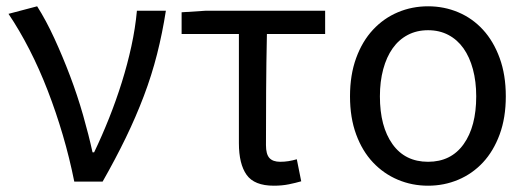

<svg xmlns="http://www.w3.org/2000/svg" viewBox="-20 -577 1678 610"><path d="M216 0Q201 -75 179.5 -148Q158 -221 131.5 -289.5Q105 -358 73.5 -419.5Q42 -481 7 -533L98 -557Q126 -513 152.5 -455.5Q179 -398 202.5 -336Q226 -274 244 -211Q262 -148 274 -93H279Q304 -145 326.5 -201.5Q349 -258 367 -315.5Q385 -373 397.5 -430.5Q410 -488 415 -543H507Q496 -472 479 -405Q462 -338 437 -272Q412 -206 379.5 -139Q347 -72 306 0H216Z M850 13Q788 13 763.5 -21.5Q739 -56 739 -122V-469H557V-538L635 -543H1013V-469H828Q826 -376 825.5 -287.5Q825 -199 825 -116Q825 -87 836 -75Q847 -63 870 -63Q884 -63 896.5 -65Q909 -67 923 -71L937 -1Q920 4 898 8.5Q876 13 850 13Z M1340 13Q1289 13 1244 -6Q1199 -25 1165 -61Q1131 -97 1111.5 -150Q1092 -203 1092 -271Q1092 -339 1111.5 -392.5Q1131 -446 1165 -482.5Q1199 -519 1244 -538Q1289 -557 1340 -557Q1391 -557 1436 -538Q1481 -519 1514.5 -482.5Q1548 -446 1567.5 -392.5Q1587 -339 1587 -271Q1587 -203 1567.5 -150Q1548 -97 1514.5 -61Q1481 -25 1436 -6Q1391 13 1340 13ZM1340 -63Q1413 -63 1453 -119Q1493 -175 1493 -271Q1493 -318 1482.5 -357Q1472 -396 1452.5 -423.5Q1433 -451 1404.5 -466Q1376 -481 1340 -481Q1304 -481 1275.5 -466Q1247 -451 1227.5 -423.5Q1208 -396 1197.5 -357Q1187 -318 1187 -271Q1187 -175 1227 -119Q1267 -63 1340 -63Z"/></svg>

Font: SpoqaHanSansJP-Regular
Style: Regular
Weight: 400
Designer: [Source Han Sans]
Ryoko NISHIZUKA  (kana & ideographs); Paul D. Hunt (Latin, Greek & Cyrillic); Wenlong ZHANG  (bopomofo
Foundry: Spoqa (http://bi.spoqa.com)
Version: Version 1.002.20150607